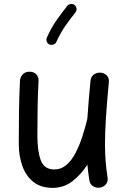

<svg xmlns="http://www.w3.org/2000/svg" viewBox="-20 -892 629 958"><path d="M522.9 -480.5Q513.2 -376 508.5 -302.7Q503.9 -229.5 503.9 -172.9Q503.9 -126 507.1 -86.7Q510.3 -47.4 516.6 -7.3Q520 13.7 509.3 26.6Q498.5 39.6 482.9 43.5Q464.8 47.4 447.3 38.8Q429.7 30.3 425.8 7.3Q419.4 -32.7 416 -70.3Q383.8 -20.5 341.1 12.5Q298.3 45.4 243.2 45.4Q183.6 45.4 146.2 15.4Q108.9 -14.6 91.3 -64.7Q73.7 -114.7 73.7 -173.8Q73.7 -251 74.7 -329.3Q75.7 -407.7 79.6 -489.3Q80.6 -506.3 93 -520.3Q105.5 -534.2 127 -534.2Q149.4 -534.2 161.4 -520.8Q173.3 -507.3 172.4 -489.3Q168.9 -423.3 167.7 -361.6Q166.5 -299.8 166.5 -215.8Q166.5 -139.2 183.3 -92.8Q200.2 -46.4 251 -46.4Q284.7 -46.4 310.8 -68.6Q336.9 -90.8 356.4 -127.9Q376 -165 390.6 -210Q405.3 -254.9 416 -300.3V-301.3Q418.5 -341.3 422.4 -387.9Q426.3 -434.6 431.6 -489.3Q434.1 -511.2 449.7 -521.2Q465.3 -531.2 482.9 -529.3Q500 -527.8 512.7 -515.6Q525.4 -503.4 522.9 -480.5ZM352.1 -866.7Q360.4 -860.4 361.8 -849.4Q363.3 -838.4 356.4 -830.1Q329.1 -795.9 305.4 -762Q281.7 -728 261.2 -683.1Q257.3 -673.8 246.8 -669.9Q236.3 -666 226.6 -669.9Q217.3 -673.8 213.4 -684.6Q209.5 -695.3 213.9 -704.6Q235.8 -753.9 262 -791Q288.1 -828.1 315.4 -862.3Q322.3 -870.6 333.3 -872.1Q344.2 -873.5 352.1 -866.7Z"/></svg>

Font: Mikhak-DS2-FD Medium
Style: Regular
Weight: 500
Designer: Amin Abedi
Version: Version 3.4